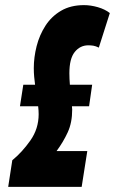

<svg xmlns="http://www.w3.org/2000/svg" viewBox="-20 -730 449 750"><path d="M12 0 28 -104Q66 -135 98.5 -181Q131 -227 131 -284Q131 -298 129 -315H58L71 -399H117Q115 -414 113.5 -430Q112 -446 112 -464Q112 -506 123 -549.5Q134 -593 157.5 -629.5Q181 -666 218.5 -688Q256 -710 308 -710Q334 -710 362 -702Q390 -694 409 -679L366 -544Q354 -550 344.5 -551.5Q335 -553 325 -553Q293 -553 272 -527Q251 -501 251 -444Q251 -433 251.5 -422Q252 -411 253 -399H340L328 -315H261Q262 -308 262 -302Q262 -251 244.5 -213Q227 -175 201 -140H321L299 0Z"/></svg>

Font: Georama ExtraCondensed ExtraBold
Style: Italic
Weight: 800
Width: 2
Italic angle: -9°
Designer: Jean-Baptiste Levee
Foundry: Production Type
Version: Version 1.000